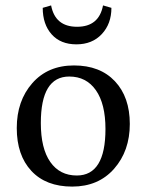

<svg xmlns="http://www.w3.org/2000/svg" viewBox="-20 -674 542 710"><path d="M247 16Q150 16 96 -42Q42 -100 42 -200.5Q42 -301 99.5 -366.5Q157 -432 253.5 -432Q350 -432 405 -373.5Q460 -315 460 -215.5Q460 -116 402 -50Q344 16 247 16ZM131 -219Q131 -125 166 -75Q201 -25 264 -25Q370 -25 370 -197Q370 -290 334.5 -340.5Q299 -391 236 -391Q131 -391 131 -219ZM138 -645 169 -654Q184 -575 265 -575Q346 -575 361 -654L392 -645Q392 -586 356.5 -548Q321 -510 262.5 -510Q204 -510 171 -547Q138 -584 138 -645Z"/></svg>

Font: Buenard
Style: Regular
Weight: 400
Designer: Gustavo Ibarra
Foundry: FontFuror
Version: Version 1.001 2011